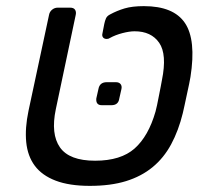

<svg xmlns="http://www.w3.org/2000/svg" viewBox="-20 -596 672 626"><path d="M73 -235 140 -548Q142 -558 150 -564.5Q158 -571 168 -571H209Q220 -571 224.5 -564.5Q229 -558 227 -548L162 -240Q145 -159 175.5 -115.5Q206 -72 290 -72Q374 -72 419 -112Q464 -152 487 -232Q489 -239 492 -253Q495 -267 498 -283Q501 -299 504 -313.5Q507 -328 508 -335Q525 -419 499 -456.5Q473 -494 419 -494Q402 -494 379 -488Q356 -482 338 -472Q334 -469 328 -469Q320 -469 316 -474Q312 -479 314 -487L320 -518Q322 -528 325.5 -536Q329 -544 339 -549Q361 -561 386 -568.5Q411 -576 449 -576Q546 -576 583 -521Q620 -466 601 -345Q600 -338 596.5 -321.5Q593 -305 589 -286.5Q585 -268 581.5 -251.5Q578 -235 576 -227Q562 -170 538 -125.5Q514 -81 477.5 -51Q441 -21 391 -5.5Q341 10 273 10Q206 10 161.5 -7Q117 -24 93.5 -55.5Q70 -87 65.5 -132.5Q61 -178 73 -235ZM294 -275 301 -306Q305 -328 328 -328H358Q368 -328 373 -322Q378 -316 376 -306L369 -275Q366 -253 343 -253H312Q292 -253 294 -275Z"/></svg>

Font: SVN-Rubik
Style: Italic
Weight: 400
Italic angle: -12°
Designer: Hubert and Fischer
Foundry: Hubert & Fischer
Version: Version 2.101; ttfautohint (v1.8.3)